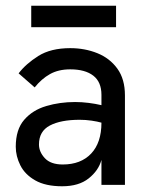

<svg xmlns="http://www.w3.org/2000/svg" viewBox="-20 -645 519 670"><path d="M197 5Q139 5 103 -15.5Q67 -36 51 -68Q35 -100 35 -133Q35 -193 64.5 -227Q94 -261 141.5 -275Q189 -289 242 -289Q265 -289 289 -286Q313 -283 334 -278V-314Q334 -359 305.5 -381Q277 -403 225 -403Q184 -403 154.5 -386.5Q125 -370 101 -340L45 -389Q70 -422 113.5 -449.5Q157 -477 225 -477Q276 -477 319.5 -459.5Q363 -442 389.5 -405.5Q416 -369 416 -312V0H334V-87Q324 -50 289.5 -22.5Q255 5 197 5ZM199 -71Q262 -71 298 -109Q334 -147 334 -217Q320 -221 299.5 -224Q279 -227 258 -227Q192 -227 154 -207Q116 -187 116 -141Q116 -115 136.5 -93Q157 -71 199 -71ZM89 -550V-625H385V-550Z"/></svg>

Font: Lil Grotesk Medium
Style: Regular
Weight: 500
Designer: Bastien Sozeau
Foundry: NBR — Bastien Sozeau
Version: Version 3.003; ttfautohint (v1.8.4.7-5d5b);gftools[0.9.33]